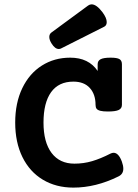

<svg xmlns="http://www.w3.org/2000/svg" viewBox="-20 -857 640 888"><path d="M403.8 -836.9Q426.3 -836.9 454.1 -800.3Q473.6 -773.9 473.6 -754.9Q473.6 -739.3 461.9 -733.4L263.2 -633.3Q258.3 -630.4 252 -630.4Q234.4 -630.4 218.8 -655.3Q208 -672.4 208 -686Q208 -699.7 218.3 -707L387.7 -831.5Q395.5 -836.9 403.8 -836.9ZM543.9 -559.6V-372.1Q543.9 -355.5 529.1 -348.4Q514.2 -341.3 479.5 -341.3Q456.5 -341.3 444.1 -344.5Q431.6 -347.7 426.8 -354Q421.9 -360.4 421.9 -372.1Q421.9 -420.9 395.3 -450.2Q368.7 -479.5 319.3 -479.5Q251.5 -479.5 216.3 -430.7Q181.2 -381.8 181.2 -290Q181.2 -199.2 218.5 -149.7Q255.9 -100.1 324.2 -100.1Q366.7 -100.1 405.8 -111.6Q444.8 -123 490.7 -146.5Q498.5 -150.4 505.4 -150.4Q528.3 -150.4 543.5 -109.9Q550.3 -91.3 550.3 -76.7Q550.3 -51.8 527.8 -41Q423.3 10.7 319.3 10.7Q239.3 10.7 178.2 -25.9Q117.2 -62.5 83.7 -130.6Q50.3 -198.7 50.3 -290Q50.3 -380.9 83 -449Q115.7 -517.1 173.6 -553.7Q231.4 -590.3 304.7 -590.3Q390.1 -590.3 431.6 -528.8V-559.6Q431.6 -576.2 445.8 -583.3Q460 -590.3 491.2 -590.3Q521.5 -590.3 532.7 -583.5Q543.9 -576.7 543.9 -559.6Z"/></svg>

Font: Courier Prime
Style: Bold
Weight: 700
Designer: Alan Dague-Greene, Quote-Unquote Apps
Foundry: Quote-Unquote Apps
Version: Version 3.018